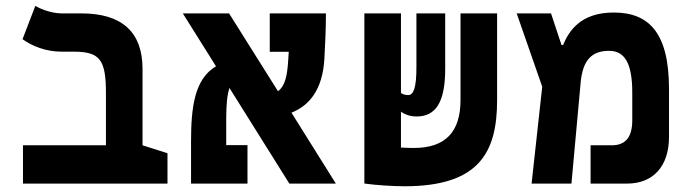

<svg xmlns="http://www.w3.org/2000/svg" viewBox="-20 -632 2384 661"><path d="M556.6 -104.5 470.7 -131.8V-395C470.7 -521 400.4 -585.9 260.3 -585.9H191.9C156.2 -585.9 116.2 -602.5 101.6 -611.8L57.6 -497.1C89.8 -473.6 137.2 -454.1 192.4 -454.1H233.9C324.2 -454.1 344.7 -426.3 344.7 -311.5V-131.8H59.1V0H556.6Z M976.1 0H1136.2L983.4 -244.1C1046.4 -269 1090.3 -324.7 1096.7 -428.2C1099.1 -469.2 1102.1 -534.2 1102.1 -585.9H908.7V-453.6H974.1C973.6 -443.8 972.7 -434.1 972.2 -424.3C968.8 -369.1 960.9 -335.4 937 -317.9L768.6 -585.9H609.4L723.6 -403.8C649.4 -359.9 637.7 -262.2 637.7 -144.5V0H832V-132.3H758.8V-224.1C758.8 -274.9 762.7 -307.6 770 -329.1Z M1372.1 9.3C1629.4 9.3 1691.4 -106.9 1691.4 -287.6V-585.9H1565.4V-287.6C1565.4 -178.7 1514.6 -122.6 1404.3 -122.6C1395.5 -122.6 1378.9 -123 1360.4 -124V-247.6C1374 -237.8 1392.1 -231 1414.1 -231C1478.5 -231 1512.7 -277.3 1512.7 -395V-585.9H1413.6V-399.4C1413.6 -332 1404.3 -304.7 1385.3 -304.7C1375.5 -304.7 1367.2 -307.1 1360.4 -312V-585.9H1234.4V-0.5H1235.4V0C1273.4 5.4 1335.4 9.3 1372.1 9.3Z M1810.1 0H1947.3L1979 -347.7C1986.3 -425.3 2017.1 -457 2077.1 -457C2132.8 -457 2156.7 -410.2 2156.7 -313.5V-217.8C2156.7 -159.2 2132.8 -131.8 2086.4 -131.8H2013.2V0H2139.2C2229 0 2283.2 -60.1 2283.2 -160.6V-325.7C2283.2 -519.5 2213.9 -588.9 2092.8 -588.9C1978.5 -588.9 1938.5 -524.9 1918.5 -477.1H1913.1L1877 -585.9H1758.8L1846.7 -333.5Z"/></svg>

Font: CaskaydiaCove Nerd Font
Style: Bold
Weight: 700
Designer: Aaron Bell
Foundry: Saja Typeworks
Version: Version 2111.1;Nerd Fonts 2.3.0